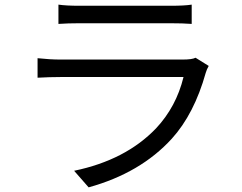

<svg xmlns="http://www.w3.org/2000/svg" viewBox="-20 -765 1040 826"><path d="M821.3 -516.6 877.9 -481.4Q869.1 -465.8 865.2 -452.1Q815.4 -274.4 718.8 -168Q584 -20.5 361.3 41L298.8 -30.3Q520.5 -76.2 651.4 -212.9Q738.3 -305.7 769.5 -433.6H239.3Q194.3 -433.6 141.6 -430.7V-514.6Q195.3 -508.8 239.3 -508.8H765.6Q806.6 -508.8 821.3 -516.6ZM231.4 -662.1V-745.1Q264.6 -740.2 321.3 -740.2H713.9Q774.4 -740.2 804.7 -745.1V-662.1Q767.6 -665 712.9 -665H321.3Q272.5 -665 231.4 -662.1Z"/></svg>

Font: Gen Shin Gothic Regular
Style: Regular
Weight: 400
Designer: [Source Han Sans]
Ryoko NISHIZUKA  (kana & ideographs); Paul D. Hunt (Latin, Greek & Cyrillic); Wenlong ZHANG  (bopomofo
Version: Version 1.002.20150607